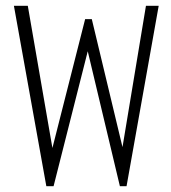

<svg xmlns="http://www.w3.org/2000/svg" viewBox="-20 -643 590 663"><path d="M140 0 28 -623H76L161 -132L274 -577H297L403 -135L484 -623H528L417 0H394L283 -466L165 0Z"/></svg>

Font: Inconsolata SemiExpanded Light
Style: Regular
Weight: 300
Width: 6
Monospace: yes
Designer: Raph Levien, Cyreal, Brenton Simpson
Foundry: Raph Levien, Cyreal, Google
Version: Version 3.001; ttfautohint (v1.8.2.53-6de2)